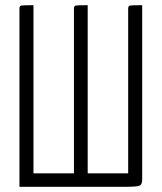

<svg xmlns="http://www.w3.org/2000/svg" viewBox="-20 -720 623 740"><path d="M55 -687Q55 -697 61.5 -698.5Q68 -700 109 -700V-52H265V-687Q265 -697 271.5 -698.5Q278 -700 318 -700V-52H474V-687Q474 -697 481 -698.5Q488 -700 528 -700V-29Q528 -8 517 -4Q506 0 459 0H55Z"/></svg>

Font: Yanone Kaffeesatz Light
Style: Regular
Weight: 300
Designer: Yanone (Cyrillic: Daniel Pouzeot)
Foundry: Yanone
Version: Version 1.003;PS 001.003;hotconv 1.0.88;makeotf.lib2.5.64775